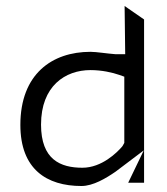

<svg xmlns="http://www.w3.org/2000/svg" viewBox="-20 -660 558 641"><path d="M378 -410 395 -404V-183L390 -174L388 -171C371 -151 320 -100 255 -100C182 -100 117 -127 117 -244C117 -373 198 -426 282 -426C320 -426 355 -418 378 -410ZM398 -479H367H366C338 -481 302 -487 282 -487C154 -487 48 -413 48 -243C48 -95 136 -39 252 -39C291 -39 334 -65 366 -87L460 -158L408 -50H461V-595L396 -640Z"/></svg>

Font: Charger Static
Style: 2
Weight: 1000
Designer: Jasper
Foundry: KineticPlasma Fonts/Cannot Into Space Fonts
Version: Version 1.1